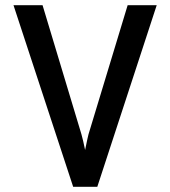

<svg xmlns="http://www.w3.org/2000/svg" viewBox="-20 -720 656 740"><path d="M32 -700H144L294 -202Q300 -181 308 -142Q318 -191 321 -202L472 -700H584L355 0H262Z"/></svg>

Font: Overpass Mono Light
Style: Bold
Weight: 600
Monospace: yes
Designer: Delve Withrington, Dave Bailey
Foundry: Delve Fonts
Version: Version 1.000;DELV;Overpass